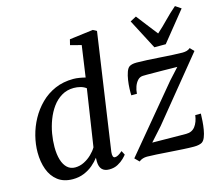

<svg xmlns="http://www.w3.org/2000/svg" viewBox="-114 -980 1324 1142"><g transform="rotate(-15 547.5 -409.0)"><path d="M462 -87.5Q460 -69.5 463.5 -60.5Q467 -51.5 475.5 -51.5Q485 -51.5 495.8 -57.5Q506.5 -63.5 522 -76.5L535 -51.5Q530.5 -45 515.5 -30Q500.5 -15 477.5 -2.5Q454.5 10 424.5 10Q395 10 379.8 -6Q364.5 -22 364 -55L364.5 -78Q349 -57 325 -36.5Q301 -16 269.5 -3Q238 10 200.5 10Q144.5 10 108.2 -17.8Q72 -45.5 54.8 -92.5Q37.5 -139.5 37.5 -198Q37.5 -247 50.5 -298.8Q63.5 -350.5 89.5 -398Q115.5 -445.5 153.8 -483.5Q192 -521.5 242.5 -543.5Q293 -565.5 355.5 -565.5Q373 -565.5 392.5 -562.2Q412 -559 429 -554.5L456.5 -747L389 -764.5L397.5 -798.5L543.5 -817L566 -804.5ZM419.5 -491Q404.5 -502.5 384.5 -507.8Q364.5 -513 344 -513Q302 -513 269 -493.2Q236 -473.5 212.2 -440.8Q188.5 -408 173 -367.5Q157.5 -327 150.2 -284.5Q143 -242 143 -203Q143 -157 153.2 -123.5Q163.5 -90 183.2 -72Q203 -54 231 -54Q260.5 -54 287 -67.5Q313.5 -81 334.2 -101.2Q355 -121.5 366.5 -141.5ZM972 -474.5Q959 -474.5 935.8 -475Q912.5 -475.5 885 -475.8Q857.5 -476 831 -476.2Q804.5 -476.5 785 -476.5Q765.5 -476.5 759.5 -476Q741 -475 728 -461Q715 -447 707.5 -426.2Q700 -405.5 698.5 -382H664Q663 -398.5 664 -423.5Q665 -448.5 669 -475.2Q673 -502 680.5 -523Q688 -544 699.5 -552Q705.5 -556 716.2 -559Q727 -562 745 -562Q772 -562 810 -560Q848 -558 888.8 -555.2Q929.5 -552.5 965.5 -550.5Q1001.5 -548.5 1023.5 -548.5Q1037 -548.5 1049.2 -551.5Q1061.5 -554.5 1072 -563.5L1095 -539.5L785.5 -160.5L711.5 -78Q732 -78 762 -77.5Q792 -77 823.5 -76.8Q855 -76.5 881.2 -76.2Q907.5 -76 920.5 -76Q956 -76 975.8 -102Q995.5 -128 1001 -170H1035.5Q1035 -149.5 1033.2 -123.8Q1031.5 -98 1027.2 -72.8Q1023 -47.5 1015.2 -28Q1007.5 -8.5 995 -0.5Q988.5 3.5 976 6.5Q963.5 9.5 945 9.5Q917.5 9.5 878 7.2Q838.5 5 796.5 2Q754.5 -1 718 -3.2Q681.5 -5.5 659.5 -5.5Q646.5 -5.5 633.8 -1.8Q621 2 610 11L584 -15L910 -406.5ZM870.5 -622.5 774 -807.5 811.5 -827.5Q836.5 -795 862 -762Q887.5 -729 913.5 -696Q950.5 -729 982 -761.8Q1013.5 -794.5 1052 -827.5L1087 -804L940.5 -622.5Z"/></g></svg>

Font: Merriweather 24pt
Style: Italic
Weight: 400
Italic angle: -7.8°
Designer: Eben Sorkin
Foundry: Eben Sorkin
Version: Version 2.101